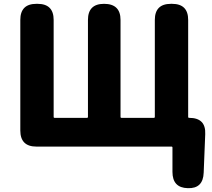

<svg xmlns="http://www.w3.org/2000/svg" viewBox="-20 -765 1107 1002"><path d="M960 217Q880 215 880 132V5Q880 0 875 0H170Q86 0 86 -84V-661Q86 -745 170 -745H176Q260 -745 260 -661V-155Q260 -150 265 -150H434Q439 -150 439 -155V-661Q439 -745 523 -745Q609 -745 609 -661V-155Q609 -150 614 -150H783Q788 -150 788 -155V-661Q788 -745 872 -745H878Q962 -745 962 -661V-155Q962 -150 967 -150Q1055 -150 1051 -65L1043 136Q1040 220 960 217Z"/></svg>

Font: Resource Han Rounded JP Heavy
Style: Regular
Weight: 900
Designer: Cyano Hao (round all glyphs); Ryoko NISHIZUKA 西塚涼子 (kana, bopomofo & ideographs); Paul D. Hunt (Latin, Greek & Cyrillic)
Foundry: Cyano Hao
Version: 0.990